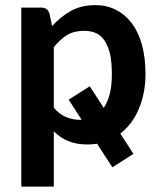

<svg xmlns="http://www.w3.org/2000/svg" viewBox="-20 -542 607 730"><path d="M284.2 -86.4H290.5L241.2 -163.1L321.3 -213.9L374.5 -131.8Q389.6 -154.8 397.5 -185.5Q405.3 -216.3 405.3 -260.7Q405.3 -304.2 398.4 -336.9Q391.1 -366.7 377.4 -387.7Q364.3 -407.2 345.2 -416Q325.2 -424.8 300.8 -424.8Q261.7 -424.8 235.4 -409.2Q209.5 -393.1 184.6 -362.8V-132.8Q205.6 -107.4 230.5 -97.2Q256.3 -86.4 284.2 -86.4ZM168 -490.7 178.2 -442.9Q210.4 -478.5 249.5 -500.5Q289.1 -522.5 343.3 -522.5Q385.3 -522.5 420.4 -504.9Q455.1 -487.3 480.5 -454.6Q506.3 -419.9 519.5 -372.6Q533.2 -321.8 533.2 -260.7Q533.2 -188.5 507.8 -127.9Q483.4 -69.8 437.5 -34.2L487.3 43L407.2 94.2L349.1 4.4Q331.5 7.3 312.5 7.3Q269.5 7.3 238.8 -5.9Q210.4 -17.1 184.6 -42.5V167.5H61V-513.2H136.7Q160.6 -513.2 168 -490.7Z"/></svg>

Font: Lato-SemiBold
Style: Bold
Weight: 500
Designer: Lukasz Dziedzic with Adam Twardoch and Botio Nikoltchev
Foundry: tyPoland Lukasz Dziedzic
Version: ""